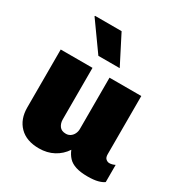

<svg xmlns="http://www.w3.org/2000/svg" viewBox="-178 -894 984 1036"><g transform="rotate(30 314.0 -375.5)"><path d="M210 10Q132 10 89 -33.5Q46 -77 46 -150V-511H244V-191Q244 -166 256.5 -148.5Q269 -131 297 -131Q312 -131 324 -139Q336 -147 343 -161Q350 -175 350 -191V-511H548V-148Q548 -128 558 -119.5Q568 -111 579 -111Q588 -111 597 -113.5Q606 -116 614 -120V-13Q601 -3 576.5 3.5Q552 10 513 10Q469 10 439.5 0.5Q410 -9 393 -27.5Q376 -46 366 -71Q341 -33 301 -11.5Q261 10 210 10ZM239 -583 114 -758 116 -761H281L372 -583Z"/></g></svg>

Font: Chivo Medium Black
Style: Regular
Weight: 900
Version: Version 2.002